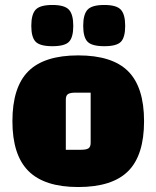

<svg xmlns="http://www.w3.org/2000/svg" viewBox="-20 -738 630 773"><path d="M30 0ZM30 -250Q30 -387 94 -451Q158 -515 295 -515Q432 -515 496 -451Q560 -387 560 -250Q560 -113 496 -49Q432 15 295 15Q159 15 94.5 -49.5Q30 -114 30 -250ZM306 -135Q328 -135 336.5 -141Q345 -147 345 -163V-365H284Q262 -365 253.5 -359Q245 -353 245 -337V-135ZM106 -634Q106 -680 123.5 -699Q141 -718 191 -718Q240 -718 257.5 -699Q275 -680 275 -634Q275 -588 258 -570Q241 -552 191 -552Q141 -552 123.5 -570Q106 -588 106 -634ZM315 -634Q315 -680 332.5 -699Q350 -718 400 -718Q449 -718 466.5 -699Q484 -680 484 -634Q484 -588 467 -570Q450 -552 400 -552Q350 -552 332.5 -570Q315 -588 315 -634Z"/></svg>

Font: Changa Black
Style: Regular
Weight: 900
Designer: Eduardo Rodriguez Tunni
Foundry: Eduardo Rodriguez Tunni
Version: Version 2.001; ttfautohint (v1.5.10-5e6f)